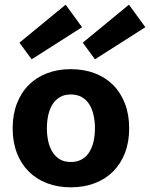

<svg xmlns="http://www.w3.org/2000/svg" viewBox="-20 -785 640 819"><path d="M600 -669 385 -532 333 -603 530 -765ZM330 -669 115 -532 63 -603 260 -765ZM531 -238Q531 -179 513 -132.5Q495 -86 462.5 -53.5Q430 -21 384 -3.5Q338 14 282 14Q226 14 180.5 -3.5Q135 -21 102.5 -53.5Q70 -86 52 -132.5Q34 -179 34 -238Q34 -296 52 -343Q70 -390 102.5 -422.5Q135 -455 180.5 -472.5Q226 -490 282 -490Q338 -490 384 -472.5Q430 -455 462.5 -422.5Q495 -390 513 -343Q531 -296 531 -238ZM236 -105Q255 -94 282 -94Q309 -94 328.5 -105Q348 -116 360.5 -135.5Q373 -155 379 -181.5Q385 -208 385 -238Q385 -268 379 -294.5Q373 -321 360.5 -340.5Q348 -360 328.5 -371Q309 -382 282 -382Q255 -382 236 -371Q217 -360 204.5 -340.5Q192 -321 186 -294.5Q180 -268 180 -238Q180 -208 186 -181.5Q192 -155 204.5 -135.5Q217 -116 236 -105Z"/></svg>

Font: Post Grotesk Bold
Style: Bold
Weight: 700
Version: Version 1.0